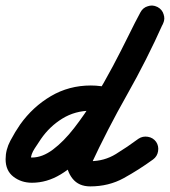

<svg xmlns="http://www.w3.org/2000/svg" viewBox="-57 -609 606 685"><path d="M341 -294Q359 -290 368 -273.5Q377 -257 372 -239Q368 -221 351.5 -212Q335 -203 317 -208Q291 -214 267 -214Q211 -214 165.5 -186Q120 -158 89 -113Q80 -100 66.5 -79Q53 -58 53 -41Q53 -43 50 -46Q47 -50 50 -48.5Q53 -47 57 -47Q94 -47 132 -75.5Q170 -104 207 -151.5Q244 -199 279 -256Q314 -313 345 -371.5Q376 -430 401 -481Q426 -532 444 -565Q444 -565 444 -565Q444 -565 444 -565Q453 -582 471 -587Q489 -592 505 -584Q522 -575 527 -557Q532 -539 524 -523Q501 -480 472 -422Q443 -364 409 -300.5Q375 -237 335.5 -176Q296 -115 252 -65.5Q208 -16 159 13.5Q110 43 57 43Q19 43 -9 21.5Q-37 0 -37 -41Q-37 -75 -20 -107Q-3 -139 15 -165Q60 -228 124.5 -266Q189 -304 267 -304Q303 -304 341 -294Q341 -294 341 -294Q341 -294 341 -294ZM443 -562Q451 -579 468.5 -586Q486 -593 502 -585Q519 -577 526 -559.5Q533 -542 525 -526Q467 -396 396.5 -271.5Q326 -147 266 -18Q265 -17 268 -27Q270 -38 270 -37Q270 -27 271 -28Q272 -29 267 -32Q266 -33 264 -33.5Q262 -34 265 -34Q315 -34 356.5 -59.5Q398 -85 437 -114Q452 -124 470.5 -121Q489 -118 500 -103Q510 -88 507 -69.5Q504 -51 489 -40Q438 -3 384.5 26.5Q331 56 265 56Q224 56 202 28.5Q180 1 180 -37Q180 -38 182 -47Q184 -55 184 -56Q245 -185 315 -309Q385 -433 443 -562Q443 -562 443 -562Q443 -562 443 -562Z"/></svg>

Font: FRB American Cursive Black
Style: Bold Italic
Weight: 900
Italic angle: -25°
Version: Version 2.0;Modular Font Editor K font №1